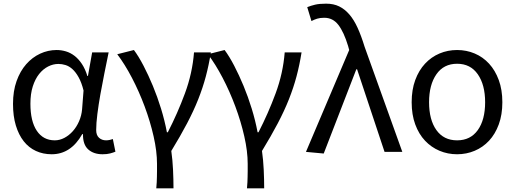

<svg xmlns="http://www.w3.org/2000/svg" viewBox="-20 -829 2813 1048"><path d="M262 13Q215 13 176 -5Q137 -23 109.5 -58Q82 -93 66.5 -144Q51 -195 51 -262Q51 -332 70.5 -386.5Q90 -441 123 -478.5Q156 -516 199 -536Q242 -556 289 -556Q315 -556 340 -548.5Q365 -541 387 -524Q409 -507 427 -480Q445 -453 457 -414H460L483 -543H573Q562 -489 550 -430Q538 -371 528 -314.5Q518 -258 511.5 -207Q505 -156 505 -119Q505 -91 520.5 -77Q536 -63 559 -63Q568 -63 578 -65Q588 -67 596 -70L610 -1Q598 4 581 8.5Q564 13 540 13Q491 13 461.5 -13.5Q432 -40 433 -97H429Q367 13 262 13ZM279 -63Q306 -63 331.5 -76.5Q357 -90 377.5 -113Q398 -136 411.5 -167Q425 -198 428 -232L436 -335Q425 -379 409 -407.5Q393 -436 375 -452Q357 -468 337.5 -474Q318 -480 299 -480Q270 -480 242.5 -466Q215 -452 193.5 -425Q172 -398 159 -357.5Q146 -317 146 -263Q146 -167 181 -115Q216 -63 279 -63Z M833 199Q835 181 835.5 166Q836 151 836.5 136.5Q837 122 837 105Q837 88 837 65Q837 -3 818.5 -84.5Q800 -166 769.5 -248Q739 -330 700 -404.5Q661 -479 620 -533L711 -556Q737 -521 763.5 -470Q790 -419 814.5 -360Q839 -301 859 -236Q879 -171 891 -107H896Q949 -210 989.5 -319.5Q1030 -429 1039 -543H1131Q1120 -474 1103.5 -412Q1087 -350 1062 -287Q1037 -224 1001 -155.5Q965 -87 915 -5Q922 44 924.5 98Q927 152 927 199Z M1328 199Q1330 181 1330.5 166Q1331 151 1331.5 136.5Q1332 122 1332 105Q1332 88 1332 65Q1332 -3 1313.5 -84.5Q1295 -166 1264.5 -248Q1234 -330 1195 -404.5Q1156 -479 1115 -533L1206 -556Q1232 -521 1258.5 -470Q1285 -419 1309.5 -360Q1334 -301 1354 -236Q1374 -171 1386 -107H1391Q1444 -210 1484.5 -319.5Q1525 -429 1534 -543H1626Q1615 -474 1598.5 -412Q1582 -350 1557 -287Q1532 -224 1496 -155.5Q1460 -87 1410 -5Q1417 44 1419.5 98Q1422 152 1422 199Z M1650 0 1886 -556 1880 -578Q1857 -654 1827 -693Q1797 -732 1750 -732Q1727 -732 1711 -727Q1695 -722 1680 -714L1657 -790Q1677 -798 1700 -803.5Q1723 -809 1760 -809Q1801 -809 1831.5 -794Q1862 -779 1887 -750Q1912 -721 1932 -677Q1952 -633 1970 -574L2176 0H2079L1929 -451H1925L1747 9Z M2475 13Q2424 13 2379 -6Q2334 -25 2300 -61Q2266 -97 2246.5 -150Q2227 -203 2227 -271Q2227 -339 2246.5 -392Q2266 -445 2300 -481.5Q2334 -518 2379 -537Q2424 -556 2475 -556Q2526 -556 2571 -537Q2616 -518 2649.5 -481.5Q2683 -445 2702.5 -392Q2722 -339 2722 -271Q2722 -203 2702.5 -150Q2683 -97 2649.5 -61Q2616 -25 2571 -6Q2526 13 2475 13ZM2475 -63Q2548 -63 2588 -119Q2628 -175 2628 -271Q2628 -366 2588 -423.5Q2548 -481 2475 -481Q2402 -481 2362 -423.5Q2322 -366 2322 -271Q2322 -175 2362 -119Q2402 -63 2475 -63Z"/></svg>

Font: Kinto Sans
Style: Regular
Weight: 400
Designer: Authors: Ryoko NISHIZUKA  (kana & ideographs); Paul D. Hunt (Latin, Greek & Cyrillic); Wenlong ZHANG  (bopomofo); Sandol
Foundry: Adobe Systems Incorporated, ookami Inc.
Version: Version 0.001